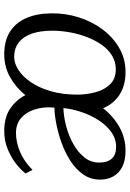

<svg xmlns="http://www.w3.org/2000/svg" viewBox="127 -730 613 907"><g transform="rotate(90 433.5 -276.5)"><path d="M236.5 10Q174 10 131.2 -16.2Q88.5 -42.5 66.2 -92.2Q44 -142 43 -212Q42 -278.5 61.8 -341.5Q81.5 -404.5 118.8 -454.2Q156 -504 207 -533.5Q258 -563 320 -563Q383 -563 426.2 -535.5Q469.5 -508 491.5 -457Q528.5 -505 580 -534Q631.5 -563 692 -563Q738 -563 768.2 -547.5Q798.5 -532 813.5 -505Q828.5 -478 828.5 -443.5Q828.5 -398 804 -363Q779.5 -328 739.8 -302.5Q700 -277 653.8 -260.5Q607.5 -244 564 -235.8Q520.5 -227.5 488.5 -227Q488 -220.5 487.5 -213.5Q487 -206.5 487 -199.5Q487 -163.5 499.2 -127.8Q511.5 -92 538.8 -68.8Q566 -45.5 609 -45.5Q650.5 -45.5 696.2 -64.2Q742 -83 782.5 -123.5L799.5 -91Q785 -71 755.8 -47.5Q726.5 -24 686.2 -7Q646 10 598.5 10Q534 10 492.5 -18.5Q451 -47 429.5 -90Q393.5 -45 344.5 -17.5Q295.5 10 236.5 10ZM249 -37Q279 -37 310.2 -57Q341.5 -77 368 -115.5Q394.5 -154 410.8 -209.5Q427 -265 427 -336Q427 -377.5 416.2 -419.2Q405.5 -461 379.2 -489Q353 -517 307.5 -517Q271.5 -517 242.2 -499Q213 -481 191.2 -449.8Q169.5 -418.5 154.8 -379.8Q140 -341 132.5 -298.8Q125 -256.5 125 -217Q125 -159.5 139.2 -119.5Q153.5 -79.5 181.2 -58.2Q209 -37 249 -37ZM490.5 -269.5Q533 -271 577.8 -283Q622.5 -295 661.5 -317Q700.5 -339 724.2 -369.5Q748 -400 748 -438.5Q748 -478 729.2 -498.2Q710.5 -518.5 674.5 -518.5Q635 -518.5 602.8 -495Q570.5 -471.5 546.8 -434Q523 -396.5 508.8 -353.2Q494.5 -310 490.5 -269.5Z"/></g></svg>

Font: Merriweather 28pt Light
Style: Italic
Weight: 300
Italic angle: -7.8°
Version: Version 2.101